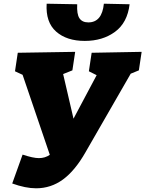

<svg xmlns="http://www.w3.org/2000/svg" viewBox="-20 -990 785 1037"><path d="M745 -710 730 -610 686 -592 442 -168Q385 -68 320 -20.5Q255 27 175 27Q118 27 46 1L102 -155Q159 -136 190 -136Q224 -136 249 -154L102 -586L61 -605L76 -705L386 -710L371 -610L321 -590L377 -349L502 -584L460 -605L475 -705ZM232 -970 397 -967Q394 -914 409 -891.5Q424 -869 457 -869Q531 -869 541 -970L680 -967Q668 -867 601 -818Q534 -769 438 -769Q340 -769 283 -819.5Q226 -870 232 -970Z"/></svg>

Font: Bitter Pro Black
Style: Italic
Weight: 900
Italic angle: -9°
Designer: Sol Matas, and Bitter project Authors
Foundry: Sol Matas
Version: Version 1.010